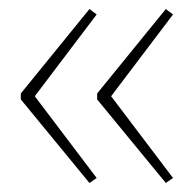

<svg xmlns="http://www.w3.org/2000/svg" viewBox="-20 -492 429 425"><path d="M26 -285V-272L178 -87L194 -98L57 -279L194 -460L178 -472ZM195 -285V-272L347 -87L363 -98L226 -279L363 -460L347 -472Z"/></svg>

Font: Noto Sans Gurmukhi UI Thin
Style: Regular
Weight: 100
Designer: Jelle Bosma - Monotype Design Team
Foundry: Monotype Imaging Inc.
Version: Version 2.004